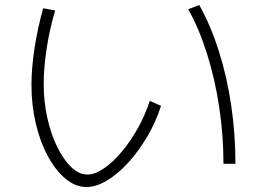

<svg xmlns="http://www.w3.org/2000/svg" viewBox="-20 -741 1040 769"><path d="M327 8Q282 8 242.5 -25Q203 -58 172 -115Q141 -172 123.5 -245.5Q106 -319 106 -401Q106 -468 118.5 -549Q131 -630 153 -708L201 -699Q179 -626 167 -547.5Q155 -469 155 -405Q155 -334 169.5 -269Q184 -204 209 -153Q234 -102 265 -72Q296 -42 330 -42Q360 -42 395.5 -66Q431 -90 466.5 -132Q502 -174 531.5 -226.5Q561 -279 580 -337L625 -317Q604 -252 569.5 -193.5Q535 -135 493.5 -89.5Q452 -44 408.5 -18Q365 8 327 8ZM875 -85Q875 -200 858 -312Q841 -424 809.5 -524.5Q778 -625 734 -704L778 -721Q824 -639 856.5 -536.5Q889 -434 906 -319Q923 -204 923 -85Z"/></svg>

Font: M PLUS 1 Thin Light
Style: Regular
Weight: 300
Version: Version 1.001